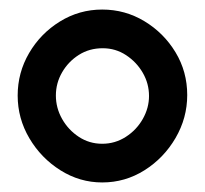

<svg xmlns="http://www.w3.org/2000/svg" viewBox="-20 -788 429 402"><path d="M194 -406Q147 -406 106.5 -431.5Q66 -457 41.5 -498.5Q17 -540 17 -588Q17 -636 41 -677Q65 -718 105.5 -743Q146 -768 194 -768Q242 -768 282.5 -743.5Q323 -719 347.5 -678.5Q372 -638 372 -589Q372 -541 347.5 -499Q323 -457 282.5 -431.5Q242 -406 194 -406ZM194 -487Q221 -487 243.5 -501.5Q266 -516 279 -539Q292 -562 292 -587Q292 -613 279 -635.5Q266 -658 244 -672.5Q222 -687 195 -687Q167 -687 145 -673Q123 -659 110 -636.5Q97 -614 97 -588Q97 -562 110 -539Q123 -516 145 -501.5Q167 -487 194 -487Z"/></svg>

Font: Dosis ExtraLight ExtraBold
Style: Regular
Weight: 800
Version: Version 3.001; ttfautohint (v1.8.2)